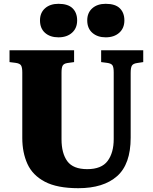

<svg xmlns="http://www.w3.org/2000/svg" viewBox="-20 -974 802 1008"><path d="M391 14Q280 14 215.5 -20Q151 -54 124 -113.5Q97 -173 97 -250V-594Q97 -620 90.5 -630.5Q84 -641 62 -644L30 -648V-710H369V-648L333 -643Q315 -640 309 -629.5Q303 -619 303 -593V-243Q303 -169 333.5 -127.5Q364 -86 438 -86Q513 -86 545 -129Q577 -172 577 -244V-594Q577 -621 570.5 -631Q564 -641 542 -644L511 -648V-710H732V-648L699 -643Q679 -640 672.5 -629.5Q666 -619 666 -591V-251Q666 -112 594.5 -49Q523 14 391 14ZM535 -778Q492 -778 465 -801.5Q438 -825 438 -867Q438 -907 464.5 -930.5Q491 -954 535 -954Q585 -954 609 -930.5Q633 -907 633 -867Q633 -826 606 -802Q579 -778 535 -778ZM287 -778Q243 -778 216.5 -801.5Q190 -825 190 -867Q190 -907 216.5 -930.5Q243 -954 287 -954Q337 -954 361 -930.5Q385 -907 385 -867Q385 -826 358 -802Q331 -778 287 -778Z"/></svg>

Font: Literata 36pt ExtraBold
Style: Regular
Weight: 800
Designer: Latin by Veronika Burian and Jose Scaglione. Greek by Irene Vlachou. Cyrillic by Vera Evstafieva.
Foundry: TypeTogether
Version: Version 3.002